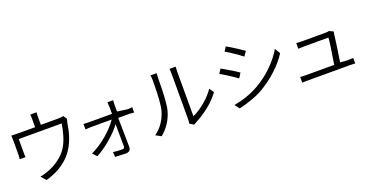

<svg xmlns="http://www.w3.org/2000/svg" viewBox="-38 -1562 4565 2400"><g transform="rotate(-20 2244.0 -362.0)"><path d="M755.9 -637.7C743.2 -631.8 720.7 -628.9 688.5 -628.9H456.1V-724.6C456.1 -748 457 -771.5 460 -794.9H375C377.9 -770.5 378.9 -746.1 378.9 -721.7V-626H156.2C119.1 -626 87.9 -627 62.5 -628.9C64.5 -613.3 65.4 -587.9 65.4 -552.7V-377C65.4 -349.6 63.5 -329.1 60.5 -315.4H138.7C136.7 -329.1 135.7 -347.7 135.7 -371.1V-556.6H706.1C700.2 -508.8 688.5 -457 671.9 -400.4C655.3 -344.7 633.8 -296.9 608.4 -256.8C579.1 -210 538.1 -168 486.3 -130.9C434.6 -93.8 380.9 -66.4 326.2 -48.8C291 -36.1 258.8 -27.3 229.5 -22.5L287.1 43.9C377 19.5 455.1 -16.6 521.5 -64.5C587.9 -112.3 639.6 -168.9 676.8 -233.4C724.6 -314.5 757.8 -415 775.4 -535.2C782.2 -567.4 786.1 -585.9 788.1 -591.8Z M1408.2 -460 1407.2 -544.9C1407.2 -569.3 1408.2 -590.8 1410.2 -609.4H1334C1335.9 -587.9 1337.9 -565.4 1338.9 -542C1338.9 -536.1 1338.9 -529.3 1338.9 -520.5C1338.9 -511.7 1338.9 -501 1338.9 -488.3C1338.9 -475.6 1338.9 -463.9 1338.9 -454.1H1034.2C1006.8 -454.1 982.4 -455.1 960.9 -457V-384.8C1002 -387.7 1026.4 -388.7 1034.2 -388.7H1310.5C1275.4 -335 1222.7 -277.3 1152.3 -216.8C1082 -156.2 1009.8 -108.4 935.5 -73.2L985.4 -18.6C1051.8 -53.7 1118.2 -99.6 1184.6 -157.2C1251 -214.8 1301.8 -268.6 1336.9 -318.4C1338.9 -208 1339.8 -109.4 1339.8 -21.5C1339.8 -2 1330.1 7.8 1310.5 7.8C1266.6 7.8 1225.6 4.9 1186.5 -1L1191.4 65.4C1255.9 69.3 1302.7 71.3 1332 71.3C1352.5 71.3 1369.1 66.4 1381.8 55.7C1394.5 44.9 1400.4 29.3 1400.4 9.8L1394.5 -379.9H1543C1543 -379.9 1563.5 -377.9 1604.5 -375V-446.3C1585.9 -443.4 1564.5 -441.4 1539.1 -441.4Z M1827.1 21.5C1916 -52.7 1974.6 -143.6 2003.9 -251C2023.4 -321.3 2033.2 -461.9 2033.2 -672.9C2033.2 -676.8 2034.2 -699.2 2037.1 -741.2H1955.1C1959 -717.8 1960.9 -694.3 1960.9 -670.9C1960.9 -463.9 1950.2 -329.1 1929.7 -266.6C1897.5 -161.1 1838.9 -78.1 1754.9 -17.6ZM2258.8 24.4C2271.5 15.6 2282.2 8.8 2291 4.9C2353.5 -26.4 2415 -66.4 2476.6 -115.2C2538.1 -164.1 2588.9 -216.8 2629.9 -273.4L2587.9 -333C2550.8 -278.3 2503.9 -228.5 2448.2 -182.6C2392.6 -136.7 2337.9 -101.6 2285.2 -78.1V-665C2285.2 -689.5 2286.1 -712.9 2288.1 -736.3H2206.1C2209 -707 2210 -682.6 2210 -663.1V-61.5C2210 -45.9 2208 -28.3 2204.1 -8.8Z M2926.8 -704.1C3003.9 -658.2 3074.2 -610.4 3138.7 -560.5L3180.7 -622.1C3157.2 -638.7 3122.1 -662.1 3075.2 -692.4C3028.3 -722.7 2991.2 -745.1 2963.9 -759.8ZM2862.3 28.3C2913.1 17.6 2968.8 1 3030.3 -20.5C3091.8 -42 3145.5 -66.4 3192.4 -93.8C3270.5 -139.6 3342.8 -193.4 3409.2 -254.9C3475.6 -316.4 3530.3 -380.9 3573.2 -447.3L3530.3 -520.5C3488.3 -449.2 3434.6 -381.8 3370.1 -318.4C3305.7 -254.9 3232.4 -199.2 3150.4 -152.3C3048.8 -94.7 2937.5 -55.7 2815.4 -34.2ZM2769.5 -464.8C2797.9 -449.2 2834 -426.8 2878.9 -398.4C2923.8 -370.1 2959 -345.7 2984.4 -326.2L3024.4 -389.6C2983.4 -419.9 2911.1 -463.9 2807.6 -522.5Z M4238.3 -83C4263.7 -245.1 4281.2 -366.2 4290 -446.3C4290 -451.2 4292 -460 4295.9 -473.6L4240.2 -500C4233.4 -496.1 4217.8 -494.1 4194.3 -494.1H3882.8C3857.4 -494.1 3832 -495.1 3805.7 -498V-421.9C3829.1 -423.8 3854.5 -424.8 3881.8 -424.8H4207C4205.1 -376 4188.5 -260.7 4158.2 -79.1H3789.1C3767.6 -79.1 3740.2 -80.1 3707 -82V-7.8C3744.1 -8.8 3770.5 -8.8 3786.1 -8.8H4337.9C4375 -8.8 4399.4 -7.8 4411.1 -6.8V-79.1C4391.6 -77.1 4366.2 -76.2 4335 -76.2Z"/></g></svg>

Font: Gen Shin Gothic P Normal
Style: Regular
Weight: 300
Designer: [Source Han Sans]
Ryoko NISHIZUKA  (kana & ideographs); Paul D. Hunt (Latin, Greek & Cyrillic); Wenlong ZHANG  (bopomofo
Version: Version 1.002.20150607